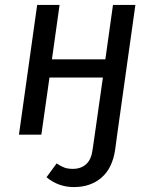

<svg xmlns="http://www.w3.org/2000/svg" viewBox="-20 -547 627 780"><path d="M398 -232H181L148 0H57L131 -527H222L191 -306H408L439 -527H530L456 0H365ZM169 173 210 117Q228 129 242 134Q256 139 276 139Q309 139 330 120Q351 101 356 62L365 0H456L448 60Q437 136 392.5 174.5Q348 213 280 213Q217 213 169 173Z"/></svg>

Font: Fira Sans
Style: Italic
Weight: 400
Italic angle: -8°
Designer: bBox Type GmbH & Carrois Corporate GbR & Edenspiekermann AG
Foundry: bBox Type GmbH & Carrois Corporate GbR & Edenspiekermann AG
Version: Version 4.301